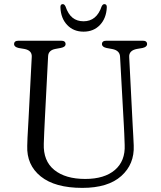

<svg xmlns="http://www.w3.org/2000/svg" viewBox="-20 -898 781 934"><path d="M582.5 -288 564 -622.5Q562.5 -652.5 526 -659.5L498.5 -664.5Q476 -669.5 476 -683.5Q476 -700 498 -700H674Q695.5 -700 695.5 -683.5Q695.5 -669.5 673 -664.5L646.5 -660Q606.5 -652.5 608.5 -620.5L625.5 -287Q627 -262.5 628.2 -239Q629.5 -215.5 630.5 -190.5Q634.5 -99.5 570 -41.8Q505.5 16 380.5 16Q247.5 16 178.2 -39.8Q109 -95.5 112.5 -189Q112.5 -204.5 113.8 -228.2Q115 -252 116.5 -277.2Q118 -302.5 119 -322L134.5 -622Q136 -653 98 -660L71 -664.5Q48.5 -669.5 48.5 -683.5Q48.5 -700 70.5 -700H277Q299 -700 299 -683.5Q299 -669.5 276.5 -665L249.5 -660Q215 -653.5 214 -624L198.5 -324.5Q196.5 -286.5 195.2 -256Q194 -225.5 193 -199Q190 -115 244.2 -71.2Q298.5 -27.5 394.5 -27.5Q488 -27.5 539 -71.2Q590 -115 586.5 -193Q585.5 -226 584.5 -247.5Q583.5 -269 582.5 -288ZM386.5 -794.5Q450 -794.5 474.5 -867Q480 -878 487.5 -878Q500.5 -878 499.5 -861.5Q497 -809 466.2 -776.5Q435.5 -744 386.5 -744Q337.5 -744 306.8 -776.5Q276 -809 274 -861.5Q273 -878 285.5 -878Q293 -878 298.5 -867Q311.5 -829 333 -811.8Q354.5 -794.5 386.5 -794.5Z"/></svg>

Font: Fraunces 9pt Soft Light
Style: Regular
Weight: 300
Version: Version 1.000;[0bf87f6ff]